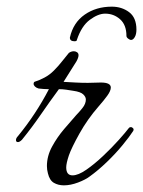

<svg xmlns="http://www.w3.org/2000/svg" viewBox="-20 -545 430 577"><path d="M172 12Q155 12 142 4.5Q129 -3 124 -24Q121 -35 121 -46Q121 -76 136.5 -104.5Q152 -133 173 -157.5Q194 -182 209 -199Q217 -207 227.5 -220Q238 -233 238 -246Q238 -254 230 -261.5Q222 -269 201 -272Q189 -274 178.5 -275.5Q168 -277 157 -277Q129 -239 102.5 -200.5Q76 -162 46 -125Q39 -118 34 -118Q28 -118 28 -124Q28 -130 34 -136Q88 -202 127 -277Q122 -277 112 -277.5Q102 -278 96 -279Q89 -281 85 -285Q81 -289 81 -293Q81 -299 86 -300Q99 -304 114 -312Q129 -320 142 -333Q156 -347 168 -362.5Q180 -378 187 -386Q194 -391 202 -391Q207 -391 211.5 -388Q216 -385 216 -379Q216 -372 210 -361Q201 -347 190.5 -330Q180 -313 171 -299Q189 -298 207 -297Q225 -296 244 -296Q254 -296 263.5 -296.5Q273 -297 283 -297Q313 -297 313 -282Q313 -272 302.5 -257.5Q292 -243 277 -226Q243 -187 219 -144Q195 -101 187 -78Q179 -54 179 -42Q179 -18 198 -18Q215 -18 239.5 -35Q264 -52 290 -76.5Q316 -101 337 -124.5Q358 -148 367 -160Q369 -163 373 -163Q377 -163 380 -159.5Q383 -156 380 -151Q369 -134 348 -108.5Q327 -83 301 -58Q275 -33 250 -15Q237 -5 214.5 3.5Q192 12 172 12ZM316 -525Q346 -525 368 -508.5Q390 -492 390 -456Q390 -442 385 -433.5Q380 -425 374 -425Q370 -425 365 -429Q360 -433 360 -437Q360 -470 341 -487Q322 -504 296 -504Q275 -504 250 -485.5Q225 -467 211 -425Q211 -421 204 -421Q190 -421 190 -432Q200 -477 234.5 -501Q269 -525 316 -525Z"/></svg>

Font: Allura
Style: Regular
Weight: 400
Designer: Robert E. Leuschke
Foundry: Robert E. Leuschke
Version: Version 1.110